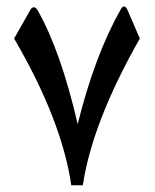

<svg xmlns="http://www.w3.org/2000/svg" viewBox="-20 -564 472 584"><path d="M22.9 -446.8 74.2 -537.1Q83.5 -546.9 91.8 -536.6Q93.3 -534.7 94.2 -533.2Q164.6 -409.7 216.3 -186.5Q267.6 -394 346.7 -534.7Q354.5 -548.8 361.8 -542.5Q364.7 -540 366.7 -536.1L405.3 -446.8Q260.7 -192.4 231.9 -0.5H196.8Q168 -198.2 22.9 -446.8Z"/></svg>

Font: Parastoo Print
Style: Print-Bold
Weight: 700
Foundry: Saber Rastikerdar (saber.rastikerdar@gmail.com)
Version: Version 1.0.0-alpha3